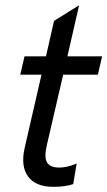

<svg xmlns="http://www.w3.org/2000/svg" viewBox="-20 -702 408 730"><path d="M183.1 8.3Q115.2 8.3 86.7 -31Q58.1 -70.3 73.7 -139.2L137.7 -418H57.1L73.2 -487.8H154.8L185.5 -622.6L280.8 -682.1L236.3 -487.8H368.2L352.1 -418H220.2L157.2 -146.5Q147.5 -102.1 159.4 -83.5Q171.4 -64.9 205.1 -64.9Q235.4 -64.9 271.5 -80.1L258.3 -2Q228.5 8.3 183.1 8.3Z"/></svg>

Font: HK Grotesk Medium Legacy Italic
Style: Regular
Weight: 500
Italic angle: -13°
Designer: Alfredo Marco Pradil
Foundry: Hanken Design Co.
Version: Version 2.022;PS 002.022;hotconv 1.0.88;makeotf.lib2.5.64775